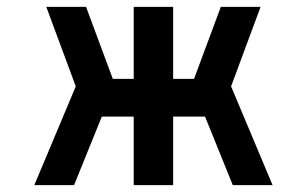

<svg xmlns="http://www.w3.org/2000/svg" viewBox="-20 -540 895 560"><path d="M231 -520H115L201 -288L80 0H196L277 -200H370V0H485V-200H578L659 0H775L654 -288L740 -520H624L546 -310H485V-520H370V-310H309Z"/></svg>

Font: Grotesk 03
Style: Bold
Weight: 500
Designer: Frank Adebiaye, contributions by Jérémy Landes, Ariel Martín Pérez
Foundry: Velvetyne Type Foundry
Version: Version 3.000;Glyphs 3.1.2 (3150)